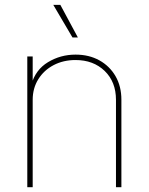

<svg xmlns="http://www.w3.org/2000/svg" viewBox="-20 -777 617 797"><path d="M115.7 -362.8V0H93.3V-542.5H115.7V-425.3H109.9Q127.4 -487.8 179.4 -519Q231.4 -550.3 293.5 -550.3Q349.6 -550.3 392.3 -526.6Q435.1 -502.9 459.5 -460.9Q483.9 -418.9 483.9 -362.8V0H461.4V-362.8Q461.4 -437 414.6 -482.4Q367.7 -527.8 293.5 -527.8Q242.7 -527.8 202.4 -506.6Q162.1 -485.4 138.9 -448Q115.7 -410.6 115.7 -362.8ZM280.8 -621.6 201.2 -756.8H230.5L303.2 -621.6Z"/></svg>

Font: Inter 16pt Thin
Style: Regular
Weight: 250
Version: Version 4.001;git-66647c0bb